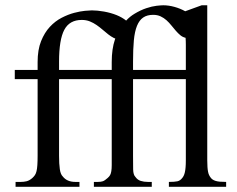

<svg xmlns="http://www.w3.org/2000/svg" viewBox="-20 -715 907 735"><path d="M626.5 0V-18.6Q648.4 -18.6 659.2 -21Q669.9 -23.4 677.7 -33.7Q680.7 -37.1 683.3 -42.5Q686 -47.9 687.7 -55.7Q689.5 -63.5 690.4 -74.5Q691.4 -85.4 691.4 -101.1V-412.1H489.3V-118.7Q489.3 -87.4 489.7 -66.4Q490.2 -45.4 498.5 -37.6Q506.3 -26.4 518.6 -22.5Q530.8 -18.6 546.4 -18.6H561V0H339.4V-18.6H354.5Q366.2 -18.6 373.8 -21.2Q381.3 -23.9 392.1 -33.7Q398.4 -39.1 401.6 -44.9Q404.8 -50.8 406.2 -60.1Q407.7 -69.3 407.7 -83V-412.1H206.1V-118.7Q206.1 -87.4 209 -67.4Q211.9 -47.4 220.2 -39.6Q236.3 -18.6 268.6 -18.6H284.2V0H39.6V-18.6H59.6Q71.3 -18.6 82 -21.2Q92.8 -23.9 104 -33.7Q109.9 -39.1 113.8 -44.9Q117.7 -50.8 119.9 -60.1Q122.1 -69.3 123 -83.3Q124 -97.2 124 -118.7V-412.1H36.6V-447.3H124V-477.5Q124 -524.4 137.2 -557.4Q150.4 -590.3 170.9 -612.3Q191.4 -634.3 216.1 -647Q240.7 -659.7 263.9 -665.8Q287.1 -671.9 305.4 -673.6Q323.7 -675.3 331.5 -675.3Q352.5 -675.3 378.4 -670.7Q404.3 -666 426.3 -657.2Q447.8 -648.4 462.9 -636.2Q477.5 -651.9 494.6 -662.1Q518.1 -676.3 540 -683.6Q562 -690.9 579.6 -692.9Q597.2 -694.8 605 -694.8Q625.5 -694.8 647.7 -688.7Q669.9 -682.6 689 -671.9L752 -694.8H773.4V-101.1Q773.4 -86.4 774.2 -75.9Q774.9 -65.4 776.4 -57.9Q777.8 -50.3 780.3 -45.2Q782.7 -40 786.1 -35.6Q789.1 -31.2 793.5 -28.1Q797.9 -24.9 804.7 -22.7Q811.5 -20.5 821.3 -19.5Q831.1 -18.6 845.7 -18.6V0ZM691.4 -447.3V-543.5Q691.4 -559.1 690.4 -570.3Q679.2 -572.8 670.4 -580.1Q661.6 -587.4 653.1 -597.2Q644.5 -606.9 636 -617.7Q627.4 -628.4 617.4 -637.5Q607.4 -646.5 595 -652.3Q582.5 -658.2 566.4 -658.2Q543 -658.2 528.1 -647.9Q513.2 -637.7 504.4 -616Q495.6 -594.2 492.4 -560.5Q489.3 -526.9 489.3 -479.5V-447.3ZM415.5 -569.8Q404.8 -575.2 394.3 -583.5Q383.8 -591.8 372.8 -601.3Q361.8 -610.8 349.9 -619.1Q337.9 -627.4 324 -633.1Q310.1 -638.7 293 -638.7Q246.1 -638.7 226.1 -600.8Q206.1 -563 206.1 -479.5V-447.3H407.7V-477.5Q407.7 -527.8 419.9 -563.5L421.4 -567.4Q418.5 -568.4 415.5 -569.8Z"/></svg>

Font: Doulos SIL Compact
Style: Regular
Weight: 400
Designer: Walt Agee, Victor Gaultney, Peter Martin, Debbi Hosken
Foundry: SIL International
Version: Version 4.110; 2011; Maintenance release ; LnSpcTght